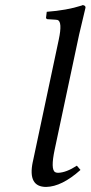

<svg xmlns="http://www.w3.org/2000/svg" viewBox="-20 -718 354 750"><path d="M209.5 -563Q224.6 -633.8 204.6 -640.1Q200.2 -641.1 196.3 -641.1L164.6 -643.1Q160.2 -645 159.7 -647.9L162.6 -671.9Q241.2 -677.7 298.8 -696.3Q301.8 -697.3 303.2 -698.2Q314.9 -696.3 314 -688Q313.5 -686 289.1 -583L193.8 -134.8Q176.8 -55.2 195.8 -45.4Q200.2 -43 207 -43Q238.8 -43.9 280.3 -70.8L294.4 -54.2Q221.2 11.2 160.2 12.2Q87.9 12.2 107.9 -85Q108.4 -86.4 108.4 -86.9Z"/></svg>

Font: Linux Biolinum Capitals O
Style: Italic Samll Caps
Weight: 400
Italic angle: -12°
Designer: Philipp H. Poll
Foundry: Philipp H. Poll
Version: Version 0.6.2